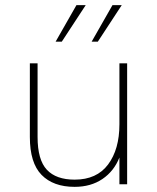

<svg xmlns="http://www.w3.org/2000/svg" viewBox="-20 -716 610 746"><path d="M270 10Q187 10 141.5 -36.5Q96 -83 96 -184V-470H126V-184Q126 -95 162 -56.5Q198 -18 270 -18Q356 -18 400 -77Q444 -136 444 -233V-470H474V0H444V-104Q423 -51 378 -20.5Q333 10 270 10ZM336 -554 417 -696H453L360 -554ZM196 -554 277 -696H313L220 -554Z"/></svg>

Font: Gantari Thin
Style: Regular
Weight: 250
Designer: Anugrah Pasau
Foundry: Lafontype
Version: Version 1.000